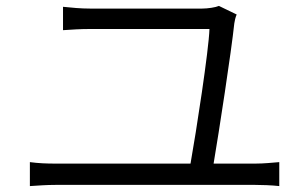

<svg xmlns="http://www.w3.org/2000/svg" viewBox="-20 -690 1040 649"><path d="M702 -137C720 -243 762 -516 772 -611C773 -619 776 -632 780 -641L720 -670C709 -665 682 -661 663 -661H285C252 -661 223 -664 193 -667V-588C224 -590 249 -592 286 -592H688C686 -522 643 -243 624 -137H167C139 -137 110 -138 81 -142V-61C111 -63 139 -65 167 -65H843C862 -65 898 -64 924 -61V-142C899 -140 872 -137 843 -137Z"/></svg>

Font: Genne Gothic Normal
Style: Regular
Weight: 350
Designer: Ryoko NISHIZUKA (kana & ideographs); Paul D. Hunt (Latin, Greek & Cyrillic); Wenlong ZHANG (bopomofo); Sandoll Communica
Foundry: Adobe Systems Incorporated
Version: Version 1.004;PS 1.004;hotconv 16.6.51;makeotf.lib2.5.65220